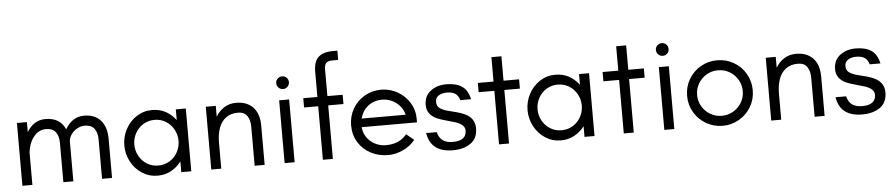

<svg xmlns="http://www.w3.org/2000/svg" viewBox="-43 -1038 6238 1340"><g transform="rotate(-5 3076.0 -368.5)"><path d="M70 -442H140V-372Q162 -409 194.5 -430.5Q227 -452 270 -452Q321 -452 355.5 -431.5Q390 -411 409 -368Q431 -407 464 -429.5Q497 -452 541 -452Q616 -452 657 -405.5Q698 -359 698 -277V-2H628V-277Q628 -326 606.5 -354Q585 -382 539 -382Q512 -382 486 -367.5Q460 -353 443.5 -329Q427 -305 427 -277V-2H357V-277Q357 -326 335.5 -354Q314 -382 268 -382Q232 -382 204.5 -360.5Q177 -339 160.5 -304Q144 -269 140 -227V-2H70Z M803 -220Q803 -280 831 -333Q859 -386 908 -418Q957 -450 1017 -450Q1118 -450 1183 -365V-440H1253V0H1183V-75Q1152 -35 1110.5 -12.5Q1069 10 1017 10Q957 10 908 -22Q859 -54 831 -107Q803 -160 803 -220ZM1183 -220Q1183 -262 1163 -299Q1143 -336 1107.5 -358Q1072 -380 1028 -380Q984 -380 948.5 -358Q913 -336 893 -299Q873 -262 873 -220Q873 -178 893 -141Q913 -104 948.5 -82Q984 -60 1028 -60Q1072 -60 1107.5 -82Q1143 -104 1163 -141Q1183 -178 1183 -220Z M1393 -440H1463V-364Q1485 -402 1521.5 -425.5Q1558 -449 1605 -449Q1682 -449 1724.5 -403.5Q1767 -358 1767 -275V0H1697V-275Q1697 -320 1677 -349.5Q1657 -379 1613 -379Q1561 -379 1527.5 -353.5Q1494 -328 1478.5 -284Q1463 -240 1463 -184V0H1393Z M1907 -440H1977V0H1907ZM1897 -561Q1897 -579 1910 -592Q1923 -605 1942 -605Q1960 -605 1973 -592Q1986 -579 1986 -561Q1986 -542 1973 -529Q1960 -516 1942 -516Q1923 -516 1910 -529Q1897 -542 1897 -561Z M2175 -375H2076V-440H2175V-617Q2175 -664 2189.5 -693Q2204 -722 2234.5 -736Q2265 -750 2312 -750H2342V-685H2302Q2272 -685 2258.5 -672Q2245 -659 2245 -630V-440H2352V-375H2245V0H2175Z M2392 -222Q2392 -285 2422.5 -338Q2453 -391 2506 -421.5Q2559 -452 2622 -452Q2683 -452 2736 -422Q2789 -392 2820.5 -341Q2852 -290 2852 -230V-203H2434L2436 -263H2778Q2770 -296 2747.5 -323.5Q2725 -351 2692 -366.5Q2659 -382 2622 -382Q2576 -382 2540 -360.5Q2504 -339 2484 -301Q2464 -263 2464 -216Q2464 -171 2486.5 -136Q2509 -101 2545.5 -82Q2582 -63 2622 -63Q2669 -63 2705.5 -78.5Q2742 -94 2769 -127L2822 -83Q2789 -41 2737 -17Q2685 7 2633 7Q2567 7 2512 -21.5Q2457 -50 2424.5 -102Q2392 -154 2392 -222Z M2909 -123H2983Q2994 -81 3020.5 -63Q3047 -45 3089 -45Q3137 -45 3161 -63Q3185 -81 3185 -117Q3185 -138 3168 -154Q3151 -170 3116 -181Q3097 -187 3077 -192Q3055 -198 3031 -205.5Q3007 -213 2991 -220Q2923 -252 2923 -317Q2923 -381 2968 -415.5Q3013 -450 3079 -450Q3146 -450 3187 -423Q3228 -396 3242 -331H3167Q3157 -364 3135.5 -378Q3114 -392 3077 -392Q3043 -392 3020 -377.5Q2997 -363 2997 -334Q2997 -305 3015 -291Q3033 -277 3065 -267L3081 -263Q3106 -257 3138.5 -248Q3171 -239 3191 -229Q3259 -197 3259 -126Q3259 -56 3210.5 -21.5Q3162 13 3085 13Q3008 13 2964 -21Q2920 -55 2909 -123Z M3409 -375H3299V-440H3409V-611H3479V-440H3588V-375H3479V0H3409Z M3628 -220Q3628 -280 3656 -333Q3684 -386 3733 -418Q3782 -450 3842 -450Q3943 -450 4008 -365V-440H4078V0H4008V-75Q3977 -35 3935.5 -12.5Q3894 10 3842 10Q3782 10 3733 -22Q3684 -54 3656 -107Q3628 -160 3628 -220ZM4008 -220Q4008 -262 3988 -299Q3968 -336 3932.5 -358Q3897 -380 3853 -380Q3809 -380 3773.5 -358Q3738 -336 3718 -299Q3698 -262 3698 -220Q3698 -178 3718 -141Q3738 -104 3773.5 -82Q3809 -60 3853 -60Q3897 -60 3932.5 -82Q3968 -104 3988 -141Q4008 -178 4008 -220Z M4283 -375H4173V-440H4283V-611H4353V-440H4462V-375H4353V0H4283Z M4567 -440H4637V0H4567ZM4557 -561Q4557 -579 4570 -592Q4583 -605 4602 -605Q4620 -605 4633 -592Q4646 -579 4646 -561Q4646 -542 4633 -529Q4620 -516 4602 -516Q4583 -516 4570 -529Q4557 -542 4557 -561Z M4746 -222Q4746 -285 4776.5 -338Q4807 -391 4860 -421.5Q4913 -452 4976 -452Q5039 -452 5092 -421.5Q5145 -391 5175.5 -338Q5206 -285 5206 -222Q5206 -159 5175 -106.5Q5144 -54 5091 -23.5Q5038 7 4976 7Q4914 7 4861 -23.5Q4808 -54 4777 -106.5Q4746 -159 4746 -222ZM5136 -222Q5136 -266 5114.5 -302.5Q5093 -339 5056.5 -360.5Q5020 -382 4976 -382Q4932 -382 4895.5 -360.5Q4859 -339 4837.5 -302.5Q4816 -266 4816 -222Q4816 -179 4837.5 -142.5Q4859 -106 4896 -84.5Q4933 -63 4976 -63Q5019 -63 5056 -84.5Q5093 -106 5114.5 -142.5Q5136 -179 5136 -222Z M5316 -440H5386V-364Q5408 -402 5444.5 -425.5Q5481 -449 5528 -449Q5605 -449 5647.5 -403.5Q5690 -358 5690 -275V0H5620V-275Q5620 -320 5600 -349.5Q5580 -379 5536 -379Q5484 -379 5450.5 -353.5Q5417 -328 5401.5 -284Q5386 -240 5386 -184V0H5316Z M5777 -123H5851Q5862 -81 5888.5 -63Q5915 -45 5957 -45Q6005 -45 6029 -63Q6053 -81 6053 -117Q6053 -138 6036 -154Q6019 -170 5984 -181Q5965 -187 5945 -192Q5923 -198 5899 -205.5Q5875 -213 5859 -220Q5791 -252 5791 -317Q5791 -381 5836 -415.5Q5881 -450 5947 -450Q6014 -450 6055 -423Q6096 -396 6110 -331H6035Q6025 -364 6003.5 -378Q5982 -392 5945 -392Q5911 -392 5888 -377.5Q5865 -363 5865 -334Q5865 -305 5883 -291Q5901 -277 5933 -267L5949 -263Q5974 -257 6006.5 -248Q6039 -239 6059 -229Q6127 -197 6127 -126Q6127 -56 6078.5 -21.5Q6030 13 5953 13Q5876 13 5832 -21Q5788 -55 5777 -123Z"/></g></svg>

Font: Teachers[wght]
Style: Regular
Weight: 400
Designer: Alfredo Marco Pradil & Chank Diesel
Version: Version 1.000;Glyphs 3.1.2 (3151)